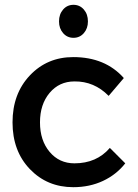

<svg xmlns="http://www.w3.org/2000/svg" viewBox="-20 -773 574 797"><path d="M345 -684Q345 -655 328 -635.5Q311 -616 285 -616Q259 -616 242 -635.5Q225 -655 225 -684Q225 -714 242 -733.5Q259 -753 285 -753Q311 -753 328 -733.5Q345 -714 345 -684ZM431 -375Q371 -436 289 -435Q226 -435 186 -387.5Q146 -340 146 -265Q146 -190 186 -142.5Q226 -95 289 -95Q381 -95 436 -159L500 -95Q463 -48 407.5 -22Q352 4 284 4Q176 4 104 -71Q32 -146 32 -265Q32 -384 104 -460Q176 -536 284 -536Q417 -536 494 -449Z"/></svg>

Font: Steamflix Grotesk
Style: Regular
Weight: 400
Designer: Julieta Ulanovsky
Foundry: Julieta Ulanovsky
Version: Version 4.000;PS 004.000;hotconv 1.0.88;makeotf.lib2.5.64775